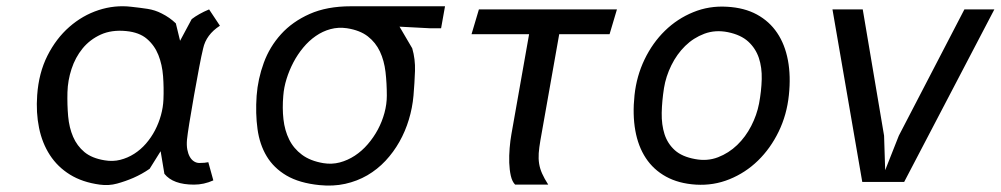

<svg xmlns="http://www.w3.org/2000/svg" viewBox="-20 -580 3190 612"><path d="M681 -498Q637 -469.5 627.5 -425.5Q622 -403 615 -366Q608 -329 598.5 -276Q579.5 -168.5 576 -134.5Q574.5 -117 577 -103.5Q579.5 -90 585 -80.2Q590.5 -70.5 598.5 -65.5Q606.5 -60.5 615.5 -60.5Q626.5 -60.5 632 -61.2Q637.5 -62 644 -63L660 -5Q630 8.5 598.5 8.5Q531.5 8.5 504 -26L492 -98L457 -42Q432.5 -25 405 -13Q379.5 -2 353 5.2Q326.5 12.5 298 8.5Q242.5 1 203 -23.5Q163.5 -48 139 -85.8Q114.5 -123.5 104.5 -172.2Q94.5 -221 98.5 -276.5Q103.5 -347.5 131.2 -402.5Q159 -457.5 201 -494.2Q243 -531 294.2 -547.8Q345.5 -564.5 397.5 -558.5Q425.5 -555.5 450 -551.8Q474.5 -548 495.5 -537Q508.5 -530.5 519.5 -522.8Q530.5 -515 540.5 -505.5L554 -450L591 -519Q602 -527.5 615.8 -535.2Q629.5 -543 646.5 -550ZM501 -263Q502.5 -300 499.8 -337Q497 -374 484.8 -404.8Q472.5 -435.5 448.2 -456.2Q424 -477 382 -481Q336 -485.5 301.2 -469.8Q266.5 -454 243.2 -425.5Q220 -397 208 -360.2Q196 -323.5 195 -286Q194 -246 197.2 -209.5Q200.5 -173 213 -144Q225.5 -115 249.2 -95.2Q273 -75.5 313.5 -69Q339.5 -64.5 363.2 -70.5Q387 -76.5 407.8 -89.8Q428.5 -103 445.2 -122.2Q462 -141.5 474 -164.5Q486 -187.5 493 -212.8Q500 -238 501 -263Z M798 -275Q802 -328.5 820.8 -379.8Q839.5 -431 875.8 -471Q912 -511 967 -535.5Q1022 -560 1098.5 -560H1398.5L1386 -490H1348.5L1253.5 -495L1294 -426Q1304 -391.5 1302.8 -354Q1301.5 -316.5 1298 -275Q1294.5 -236 1283.2 -198.8Q1272 -161.5 1253.2 -128.2Q1234.5 -95 1208.8 -67.5Q1183 -40 1150.8 -21.2Q1118.5 -2.5 1080.2 6Q1042 14.5 998 10Q934 3.5 893.2 -20.5Q852.5 -44.5 830 -82Q807.5 -119.5 800.8 -168.8Q794 -218 798 -275ZM883 -275Q879.5 -235.5 883.5 -199.8Q887.5 -164 901.8 -135.2Q916 -106.5 942.5 -86.8Q969 -67 1010.5 -60Q1037.5 -55.5 1063 -62.2Q1088.5 -69 1111 -83.8Q1133.5 -98.5 1152.2 -120.2Q1171 -142 1184.5 -167.2Q1198 -192.5 1205.5 -220.2Q1213 -248 1213 -275Q1213 -314.5 1208.8 -350.8Q1204.5 -387 1191 -415.8Q1177.5 -444.5 1152.5 -464Q1127.5 -483.5 1086 -490Q1058.5 -494 1033.5 -487.2Q1008.5 -480.5 986.5 -465.2Q964.5 -450 946.5 -428.2Q928.5 -406.5 915.2 -381.2Q902 -356 893.5 -328.8Q885 -301.5 883 -275Z M1762.5 -471 1702.5 -132.5Q1698.5 -109.5 1697.2 -91.8Q1696 -74 1698.5 -58.2Q1701 -42.5 1708 -26.8Q1715 -11 1727.5 8.5H1622Q1612.5 -1 1608.2 -19.8Q1604 -38.5 1603.2 -61.2Q1602.5 -84 1604.5 -108Q1606.5 -132 1610 -151.5L1666.5 -471H1483L1506.5 -550H1946.5L1923 -471Z M2198 8.5Q2143 5 2103 -17Q2063 -39 2038.5 -76.2Q2014 -113.5 2005 -164.2Q1996 -215 2002.5 -276.5Q2009 -337.5 2034.5 -390.5Q2060 -443.5 2099.5 -482Q2139 -520.5 2189.8 -541.2Q2240.5 -562 2297.5 -558.5Q2352.5 -555.5 2392.5 -533.8Q2432.5 -512 2457.2 -475.2Q2482 -438.5 2491.5 -388Q2501 -337.5 2494.5 -276.5Q2488 -214 2462 -160.5Q2436 -107 2396.2 -68.2Q2356.5 -29.5 2305.5 -8.8Q2254.5 12 2198 8.5ZM2399.5 -250Q2407 -290 2408 -327.5Q2409 -365 2398.8 -395.5Q2388.5 -426 2365 -447.5Q2341.5 -469 2300 -477.5Q2260 -485.5 2225.2 -472.5Q2190.5 -459.5 2164 -433.5Q2137.5 -407.5 2120 -372Q2102.5 -336.5 2096.5 -299.5Q2090 -258 2089.2 -220.2Q2088.5 -182.5 2098.2 -152.2Q2108 -122 2131 -101.2Q2154 -80.5 2195.5 -73Q2234.5 -65.5 2268.8 -78.8Q2303 -92 2329.8 -117.8Q2356.5 -143.5 2374.5 -178.5Q2392.5 -213.5 2399.5 -250Z M2728.5 0 2633.5 -550H2730L2798 -147.5L2801.5 -37.5L2845 -147.5L3054 -550H3149.5L2862 0Z"/></svg>

Font: B612
Style: Italic
Weight: 400
Italic angle: -10°
Designer: Nicolas Chauveau, Thomas Paillot, Jonathan Favre-Lamarine, Jean-Luc Vinot
Foundry: AIRBUS
Version: Version 1.008